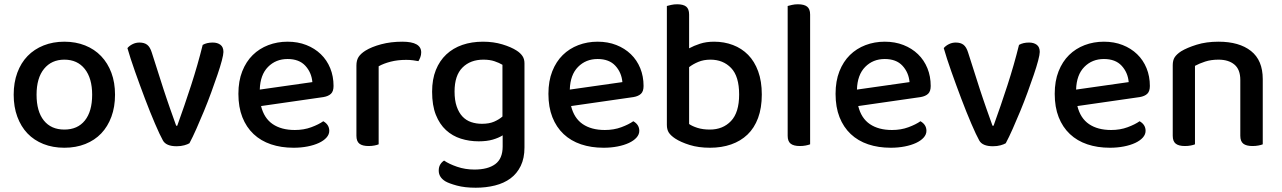

<svg xmlns="http://www.w3.org/2000/svg" viewBox="-20 -677 5995 898"><path d="M518 -234Q518 -177 501 -131Q484 -85 453.5 -53Q423 -21 379 -3.5Q335 14 281 14Q227 14 183 -3.5Q139 -21 108.5 -53Q78 -85 61 -131Q44 -177 44 -234Q44 -291 61 -337Q78 -383 109 -415Q140 -447 184 -464.5Q228 -482 281 -482Q334 -482 378 -464.5Q422 -447 453 -414.5Q484 -382 501 -336.5Q518 -291 518 -234ZM281 -398Q221 -398 186 -355Q151 -312 151 -234Q151 -156 185 -113.5Q219 -71 281 -71Q343 -71 377 -113.5Q411 -156 411 -234Q411 -311 376.5 -354.5Q342 -398 281 -398Z M975 -478Q997 -478 1011 -467.5Q1025 -457 1025 -434Q1025 -422 1017.5 -393.5Q1010 -365 997 -327Q984 -289 968 -245Q952 -201 934 -157.5Q916 -114 898.5 -74.5Q881 -35 866 -7Q858 -2 842 2.5Q826 7 806 7Q757 7 742 -20Q728 -45 705 -98.5Q682 -152 658 -215.5Q634 -279 611.5 -342.5Q589 -406 576 -452Q585 -463 600 -470.5Q615 -478 632 -478Q655 -478 668.5 -467.5Q682 -457 690 -431L745 -259Q751 -240 759 -217Q767 -194 775 -170.5Q783 -147 791 -125.5Q799 -104 804 -89H809Q843 -183 874 -278.5Q905 -374 928 -467Q947 -478 975 -478Z M1201 -181Q1215 -124 1255.5 -96.5Q1296 -69 1359 -69Q1401 -69 1436 -82Q1471 -95 1492 -110Q1520 -94 1520 -65Q1520 -48 1507 -33.5Q1494 -19 1471.5 -8.5Q1449 2 1418.5 8Q1388 14 1353 14Q1295 14 1247.5 -2Q1200 -18 1166 -50Q1132 -82 1113.5 -129Q1095 -176 1095 -238Q1095 -298 1113 -343.5Q1131 -389 1162 -419.5Q1193 -450 1235 -466Q1277 -482 1325 -482Q1373 -482 1412.5 -466.5Q1452 -451 1480.5 -423.5Q1509 -396 1524.5 -358Q1540 -320 1540 -275Q1540 -250 1528 -238.5Q1516 -227 1493 -223ZM1325 -401Q1270 -401 1233.5 -364Q1197 -327 1195 -258L1441 -293Q1437 -338 1408 -369.5Q1379 -401 1325 -401Z M1751 -2Q1744 1 1731.5 3.5Q1719 6 1704 6Q1675 6 1661 -5Q1647 -16 1647 -42V-370Q1647 -395 1657 -410.5Q1667 -426 1689 -440Q1718 -458 1763 -470Q1808 -482 1862 -482Q1950 -482 1950 -432Q1950 -420 1946 -409.5Q1942 -399 1937 -391Q1927 -393 1912 -395Q1897 -397 1880 -397Q1840 -397 1807 -388.5Q1774 -380 1751 -367Z M2331 -44Q2312 -32 2284.5 -24Q2257 -16 2219 -16Q2175 -16 2135.5 -28.5Q2096 -41 2066 -68.5Q2036 -96 2018.5 -140Q2001 -184 2001 -248Q2001 -306 2018.5 -349.5Q2036 -393 2067.5 -422.5Q2099 -452 2142.5 -467Q2186 -482 2239 -482Q2288 -482 2329.5 -469.5Q2371 -457 2397 -440Q2414 -429 2423.5 -415Q2433 -401 2433 -381V13Q2433 63 2415.5 99Q2398 135 2367.5 157.5Q2337 180 2295 190.5Q2253 201 2205 201Q2154 201 2117 191Q2080 181 2063 171Q2032 152 2032 121Q2032 104 2039 92.5Q2046 81 2057 74Q2080 90 2118 103Q2156 116 2199 116Q2262 116 2296.5 90.5Q2331 65 2331 8ZM2234 -98Q2268 -98 2291 -108Q2314 -118 2330 -132V-374Q2315 -383 2293 -390.5Q2271 -398 2241 -398Q2180 -398 2143 -361Q2106 -324 2106 -249Q2106 -208 2116 -179Q2126 -150 2143 -132Q2160 -114 2183.5 -106Q2207 -98 2234 -98Z M2651 -181Q2665 -124 2705.5 -96.5Q2746 -69 2809 -69Q2851 -69 2886 -82Q2921 -95 2942 -110Q2970 -94 2970 -65Q2970 -48 2957 -33.5Q2944 -19 2921.5 -8.5Q2899 2 2868.5 8Q2838 14 2803 14Q2745 14 2697.5 -2Q2650 -18 2616 -50Q2582 -82 2563.5 -129Q2545 -176 2545 -238Q2545 -298 2563 -343.5Q2581 -389 2612 -419.5Q2643 -450 2685 -466Q2727 -482 2775 -482Q2823 -482 2862.5 -466.5Q2902 -451 2930.5 -423.5Q2959 -396 2974.5 -358Q2990 -320 2990 -275Q2990 -250 2978 -238.5Q2966 -227 2943 -223ZM2775 -401Q2720 -401 2683.5 -364Q2647 -327 2645 -258L2891 -293Q2887 -338 2858 -369.5Q2829 -401 2775 -401Z M3320 -482Q3367 -482 3408 -466.5Q3449 -451 3479 -420.5Q3509 -390 3526 -343.5Q3543 -297 3543 -235Q3543 -172 3525.5 -125Q3508 -78 3476 -47.5Q3444 -17 3399.5 -1.5Q3355 14 3301 14Q3247 14 3205.5 1Q3164 -12 3138 -29Q3117 -43 3108 -57Q3099 -71 3099 -93V-649Q3106 -651 3119 -654Q3132 -657 3147 -657Q3176 -657 3189.5 -646Q3203 -635 3203 -609V-451Q3225 -463 3254 -472.5Q3283 -482 3320 -482ZM3303 -398Q3271 -398 3246 -387.5Q3221 -377 3203 -363V-97Q3217 -87 3242 -79Q3267 -71 3300 -71Q3361 -71 3399 -111Q3437 -151 3437 -235Q3437 -320 3399.5 -359Q3362 -398 3303 -398Z M3721 6Q3692 6 3678 -5Q3664 -16 3664 -42V-649Q3671 -651 3684 -654Q3697 -657 3712 -657Q3741 -657 3755 -646Q3769 -635 3769 -609V-2Q3761 1 3748.5 3.5Q3736 6 3721 6Z M3994 -181Q4008 -124 4048.5 -96.5Q4089 -69 4152 -69Q4194 -69 4229 -82Q4264 -95 4285 -110Q4313 -94 4313 -65Q4313 -48 4300 -33.5Q4287 -19 4264.5 -8.5Q4242 2 4211.5 8Q4181 14 4146 14Q4088 14 4040.5 -2Q3993 -18 3959 -50Q3925 -82 3906.5 -129Q3888 -176 3888 -238Q3888 -298 3906 -343.5Q3924 -389 3955 -419.5Q3986 -450 4028 -466Q4070 -482 4118 -482Q4166 -482 4205.5 -466.5Q4245 -451 4273.5 -423.5Q4302 -396 4317.5 -358Q4333 -320 4333 -275Q4333 -250 4321 -238.5Q4309 -227 4286 -223ZM4118 -401Q4063 -401 4026.5 -364Q3990 -327 3988 -258L4234 -293Q4230 -338 4201 -369.5Q4172 -401 4118 -401Z M4793 -478Q4815 -478 4829 -467.5Q4843 -457 4843 -434Q4843 -422 4835.5 -393.5Q4828 -365 4815 -327Q4802 -289 4786 -245Q4770 -201 4752 -157.5Q4734 -114 4716.5 -74.5Q4699 -35 4684 -7Q4676 -2 4660 2.5Q4644 7 4624 7Q4575 7 4560 -20Q4546 -45 4523 -98.5Q4500 -152 4476 -215.5Q4452 -279 4429.5 -342.5Q4407 -406 4394 -452Q4403 -463 4418 -470.5Q4433 -478 4450 -478Q4473 -478 4486.5 -467.5Q4500 -457 4508 -431L4563 -259Q4569 -240 4577 -217Q4585 -194 4593 -170.5Q4601 -147 4609 -125.5Q4617 -104 4622 -89H4627Q4661 -183 4692 -278.5Q4723 -374 4746 -467Q4765 -478 4793 -478Z M5019 -181Q5033 -124 5073.5 -96.5Q5114 -69 5177 -69Q5219 -69 5254 -82Q5289 -95 5310 -110Q5338 -94 5338 -65Q5338 -48 5325 -33.5Q5312 -19 5289.5 -8.5Q5267 2 5236.5 8Q5206 14 5171 14Q5113 14 5065.5 -2Q5018 -18 4984 -50Q4950 -82 4931.5 -129Q4913 -176 4913 -238Q4913 -298 4931 -343.5Q4949 -389 4980 -419.5Q5011 -450 5053 -466Q5095 -482 5143 -482Q5191 -482 5230.5 -466.5Q5270 -451 5298.5 -423.5Q5327 -396 5342.5 -358Q5358 -320 5358 -275Q5358 -250 5346 -238.5Q5334 -227 5311 -223ZM5143 -401Q5088 -401 5051.5 -364Q5015 -327 5013 -258L5259 -293Q5255 -338 5226 -369.5Q5197 -401 5143 -401Z M5781 -303Q5781 -352 5753.5 -375Q5726 -398 5679 -398Q5644 -398 5616.5 -389Q5589 -380 5569 -369V-2Q5562 1 5549.5 3.5Q5537 6 5522 6Q5493 6 5479 -5Q5465 -16 5465 -42V-372Q5465 -395 5474 -409Q5483 -423 5504 -437Q5532 -454 5577 -468Q5622 -482 5679 -482Q5776 -482 5831 -438.5Q5886 -395 5886 -307V-2Q5879 1 5866 3.5Q5853 6 5838 6Q5809 6 5795 -5Q5781 -16 5781 -42V-303Z"/></svg>

Font: Baloo Da 2 Medium
Style: Regular
Weight: 500
Designer: Noopur Datye, Sulekha Rajkumar and Ek Type
Foundry: Ek Type
Version: Version 1.640;hotconv 1.0.111;makeotfexe 2.5.65597; ttfautoh